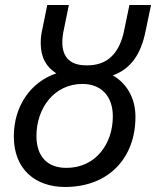

<svg xmlns="http://www.w3.org/2000/svg" viewBox="-20 -734 621 764"><path d="M239 10C414 10 519 -107 519 -269C519 -348 481 -404 429 -434C501 -460 541 -519 559 -609L581 -714H495L474 -613C457 -529 413 -473 326 -474C262 -473 228 -504 228 -566C228 -581 230 -598 234 -616L254 -714H168L149 -620C144 -600 142 -580 142 -563C142 -504 165 -467 204 -442C103 -408 35 -313 35 -191C35 -60 121 10 239 10ZM244 -66C167 -66 125 -113 125 -193C125 -304 196 -400 308 -400C383 -400 429 -351 429 -271C429 -163 362 -66 244 -66Z"/></svg>

Font: Noto Sans SemiCondensed
Style: Italic
Weight: 400
Width: 4
Italic angle: -12°
Designer: Monotype Design Team
Foundry: Monotype Imaging Inc.
Version: Version 2.013